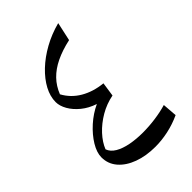

<svg xmlns="http://www.w3.org/2000/svg" viewBox="-229 -852 947 947"><g transform="rotate(-45 244.0 -378.5)"><path d="M219.4 -347.2Q174.1 -326.3 135.2 -291.4Q96.4 -256.4 72.7 -217.3Q49.1 -178.1 49.1 -145Q49.1 -99.4 78.5 -65.3Q107.9 -31.2 159 -12.4Q210.1 6.4 274.7 6.4Q319.2 6.4 365.4 -3.6Q411.6 -13.6 455.3 -33.8L449.5 -110.2Q412.2 -99 367.8 -92.9Q323.5 -86.8 279.8 -86.8Q234.4 -86.8 194.6 -94.4Q154.8 -102.1 127.6 -118Q100.4 -134 91.6 -159Q105.6 -194.5 136.8 -228.4Q168.1 -262.2 211.2 -287.6Q254.4 -312.9 303.6 -322.3L314.5 -396.4Q249.3 -403 200.3 -431.8Q151.2 -460.6 124.5 -509.8Q140.8 -551.4 170 -581.6Q199.3 -611.9 242.9 -632.9Q286.5 -654 345.4 -667L366.7 -764.1Q306.2 -748.2 254.3 -719.4Q202.5 -690.7 163.7 -653.8Q125 -616.9 103.6 -576.8Q82.3 -536.6 82.3 -497.6Q82.3 -470.6 99.1 -441Q116 -411.4 146.6 -386.3Q177.3 -361.2 219.4 -347.2Z"/></g></svg>

Font: Pinar FD VF
Style: Regular
Weight: 300
Designer: Amin Abedi
Version: Version 2.000